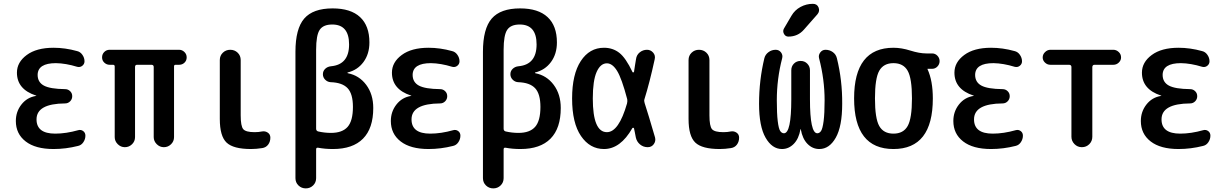

<svg xmlns="http://www.w3.org/2000/svg" viewBox="-20 -785 6540 1024"><path d="M171.9 -273.4Q173.8 -273.4 173.8 -274.4Q173.8 -275.4 171.9 -275.4Q70.3 -308.6 70.3 -397.5Q70.3 -453.1 122.6 -491.7Q174.8 -530.3 265.6 -530.3Q327.1 -530.3 390.6 -512.7Q408.2 -508.8 419.4 -492.7Q430.7 -476.6 430.7 -458Q430.7 -443.4 418.9 -434.1Q407.2 -424.8 391.6 -428.7Q331.1 -447.3 278.3 -448.2Q181.6 -448.2 180.7 -385.7Q180.7 -346.7 213.9 -328.6Q247.1 -310.5 327.1 -309.6Q342.8 -309.6 354 -298.8Q365.2 -288.1 365.2 -272Q365.2 -255.9 354 -244.6Q342.8 -233.4 327.1 -233.4Q174.8 -232.4 174.8 -148.4Q174.8 -72.3 274.4 -72.3Q332 -72.3 397.5 -90.8Q412.1 -94.7 423.8 -85.9Q435.5 -77.1 435.5 -61.5Q435.5 -43 424.8 -26.9Q414.1 -10.7 396.5 -6.8Q331.1 9.8 265.6 9.8Q168.9 9.8 116.7 -30.8Q64.5 -71.3 64.5 -139.6Q64.5 -189.5 94.2 -227.5Q124 -265.6 171.9 -273.4Z M564.5 -439.5Q548.8 -439.5 536.6 -450.7Q524.4 -461.9 524.4 -479Q524.4 -496.1 536.1 -507.8Q547.9 -519.5 564.5 -519.5H935.5Q951.2 -519.5 963.4 -507.8Q975.6 -496.1 975.6 -479Q975.6 -461.9 963.9 -450.7Q952.1 -439.5 935.5 -439.5H916Q908.2 -439.5 908.2 -430.7V-53.7Q908.2 -31.2 892.1 -15.6Q876 0 854 0Q832 0 815.9 -16.1Q799.8 -32.2 799.8 -53.7V-427.7Q799.8 -438.5 789.1 -439.5H710.9Q700.2 -439.5 700.2 -427.7V-53.7Q700.2 -31.2 684.1 -15.6Q668 0 646 0Q624 0 607.9 -16.1Q591.8 -32.2 591.8 -53.7V-430.7Q591.8 -438.5 584 -439.5Z M1318.4 9.8Q1224.6 9.8 1188.5 -24.4Q1152.3 -58.6 1152.3 -150.4V-464.8Q1152.3 -488.3 1168.5 -503.9Q1184.6 -519.5 1208 -519.5Q1231.4 -519.5 1247.6 -503.9Q1263.7 -488.3 1263.7 -464.8V-169.9Q1263.7 -112.3 1277.3 -96.2Q1291 -80.1 1337.9 -80.1Q1359.4 -80.1 1377.9 -84Q1394.5 -86.9 1408.2 -77.6Q1421.9 -68.4 1421.9 -50.8Q1421.9 -29.3 1410.2 -13.7Q1398.4 2 1377.9 4.9Q1346.7 9.8 1318.4 9.8Z M1666 -519.5V-98.6Q1666 -86.9 1676.8 -84Q1710.9 -76.2 1745.1 -76.2Q1805.7 -76.2 1834 -108.4Q1862.3 -140.6 1862.3 -214.8Q1862.3 -284.2 1834 -314.5Q1805.7 -344.7 1743.2 -346.7Q1726.6 -347.7 1714.4 -359.9Q1702.1 -372.1 1702.1 -389.2Q1702.1 -406.2 1714.4 -418Q1726.6 -429.7 1745.1 -431.6Q1841.8 -440.4 1841.8 -547.9Q1841.8 -654.3 1752 -654.3Q1704.1 -654.3 1685.1 -626Q1666 -597.7 1666 -519.5ZM1555.7 165V-508.8Q1555.7 -631.8 1602.5 -686Q1649.4 -740.2 1753.9 -740.2Q1850.6 -740.2 1900.4 -693.8Q1950.2 -647.5 1950.2 -558.6Q1950.2 -497.1 1918.5 -454.1Q1886.7 -411.1 1834 -398.4Q1833 -398.4 1833 -397.5Q1833 -395.5 1835 -394.5Q1895.5 -382.8 1933.1 -332.5Q1970.7 -282.2 1970.7 -209Q1970.7 -100.6 1916 -45.4Q1861.3 9.8 1755.9 9.8Q1712.9 9.8 1676.8 2.9Q1666 1 1666 11.7V165Q1666 188.5 1649.9 204.1Q1633.8 219.7 1610.8 219.7Q1587.9 219.7 1571.8 204.1Q1555.7 188.5 1555.7 165Z M2171.9 -273.4Q2173.8 -273.4 2173.8 -274.4Q2173.8 -275.4 2171.9 -275.4Q2070.3 -308.6 2070.3 -397.5Q2070.3 -453.1 2122.6 -491.7Q2174.8 -530.3 2265.6 -530.3Q2327.1 -530.3 2390.6 -512.7Q2408.2 -508.8 2419.4 -492.7Q2430.7 -476.6 2430.7 -458Q2430.7 -443.4 2418.9 -434.1Q2407.2 -424.8 2391.6 -428.7Q2331.1 -447.3 2278.3 -448.2Q2181.6 -448.2 2180.7 -385.7Q2180.7 -346.7 2213.9 -328.6Q2247.1 -310.5 2327.1 -309.6Q2342.8 -309.6 2354 -298.8Q2365.2 -288.1 2365.2 -272Q2365.2 -255.9 2354 -244.6Q2342.8 -233.4 2327.1 -233.4Q2174.8 -232.4 2174.8 -148.4Q2174.8 -72.3 2274.4 -72.3Q2332 -72.3 2397.5 -90.8Q2412.1 -94.7 2423.8 -85.9Q2435.5 -77.1 2435.5 -61.5Q2435.5 -43 2424.8 -26.9Q2414.1 -10.7 2396.5 -6.8Q2331.1 9.8 2265.6 9.8Q2168.9 9.8 2116.7 -30.8Q2064.5 -71.3 2064.5 -139.6Q2064.5 -189.5 2094.2 -227.5Q2124 -265.6 2171.9 -273.4Z M2666 -519.5V-98.6Q2666 -86.9 2676.8 -84Q2710.9 -76.2 2745.1 -76.2Q2805.7 -76.2 2834 -108.4Q2862.3 -140.6 2862.3 -214.8Q2862.3 -284.2 2834 -314.5Q2805.7 -344.7 2743.2 -346.7Q2726.6 -347.7 2714.4 -359.9Q2702.1 -372.1 2702.1 -389.2Q2702.1 -406.2 2714.4 -418Q2726.6 -429.7 2745.1 -431.6Q2841.8 -440.4 2841.8 -547.9Q2841.8 -654.3 2752 -654.3Q2704.1 -654.3 2685.1 -626Q2666 -597.7 2666 -519.5ZM2555.7 165V-508.8Q2555.7 -631.8 2602.5 -686Q2649.4 -740.2 2753.9 -740.2Q2850.6 -740.2 2900.4 -693.8Q2950.2 -647.5 2950.2 -558.6Q2950.2 -497.1 2918.5 -454.1Q2886.7 -411.1 2834 -398.4Q2833 -398.4 2833 -397.5Q2833 -395.5 2835 -394.5Q2895.5 -382.8 2933.1 -332.5Q2970.7 -282.2 2970.7 -209Q2970.7 -100.6 2916 -45.4Q2861.3 9.8 2755.9 9.8Q2712.9 9.8 2676.8 2.9Q2666 1 2666 11.7V165Q2666 188.5 2649.9 204.1Q2633.8 219.7 2610.8 219.7Q2587.9 219.7 2571.8 204.1Q2555.7 188.5 2555.7 165Z M3216.8 -447.3Q3182.6 -447.3 3162.1 -401.4Q3141.6 -355.5 3141.6 -259.8Q3141.6 -80.1 3216.8 -80.1Q3280.3 -80.1 3324.2 -233.4Q3327.1 -246.1 3325.2 -255.9Q3295.9 -367.2 3271 -407.2Q3246.1 -447.3 3216.8 -447.3ZM3201.2 9.8Q3126 9.8 3078.6 -59.6Q3031.2 -128.9 3031.2 -259.8Q3031.2 -388.7 3077.6 -459.5Q3124 -530.3 3201.2 -530.3Q3248 -530.3 3282.7 -503.4Q3317.4 -476.6 3353.5 -400.4Q3357.4 -396.5 3361.3 -401.4Q3363.3 -413.1 3366.7 -437Q3370.1 -460.9 3372.1 -469.7Q3375 -492.2 3392.1 -505.9Q3409.2 -519.5 3430.7 -519.5Q3450.2 -519.5 3463.4 -504.4Q3476.6 -489.3 3471.7 -468.8Q3444.3 -342.8 3417 -255.9Q3414.1 -247.1 3418 -235.4Q3437.5 -175.8 3473.6 -51.8Q3478.5 -32.2 3466.8 -16.1Q3455.1 0 3434.6 0Q3411.1 0 3393.6 -14.6Q3376 -29.3 3371.1 -51.8Q3369.1 -61.5 3365.7 -79.6Q3362.3 -97.7 3361.3 -100.6Q3360.4 -103.5 3356.9 -103.5Q3353.5 -103.5 3352.5 -101.6Q3289.1 9.8 3201.2 9.8Z M3818.4 9.8Q3724.6 9.8 3688.5 -24.4Q3652.3 -58.6 3652.3 -150.4V-464.8Q3652.3 -488.3 3668.5 -503.9Q3684.6 -519.5 3708 -519.5Q3731.4 -519.5 3747.6 -503.9Q3763.7 -488.3 3763.7 -464.8V-169.9Q3763.7 -112.3 3777.3 -96.2Q3791 -80.1 3837.9 -80.1Q3859.4 -80.1 3877.9 -84Q3894.5 -86.9 3908.2 -77.6Q3921.9 -68.4 3921.9 -50.8Q3921.9 -29.3 3910.2 -13.7Q3898.4 2 3877.9 4.9Q3846.7 9.8 3818.4 9.8Z M4150.4 9.8Q4097.7 9.8 4063 -50.8Q4028.3 -111.3 4028.3 -231.4Q4028.3 -357.4 4056.6 -474.6Q4061.5 -494.1 4078.6 -506.8Q4095.7 -519.5 4117.2 -519.5Q4134.8 -519.5 4145.5 -505.4Q4156.2 -491.2 4151.4 -473.6Q4123 -364.3 4123 -250Q4123 -179.7 4127.9 -139.2Q4132.8 -98.6 4141.1 -86.4Q4149.4 -74.2 4161.1 -74.2Q4200.2 -74.2 4200.2 -255.9V-410.2Q4200.2 -431.6 4214.4 -445.8Q4228.5 -460 4250 -460Q4271.5 -460 4285.6 -445.3Q4299.8 -430.7 4299.8 -410.2V-255.9Q4299.8 -74.2 4338.9 -74.2Q4350.6 -74.2 4358.9 -86.4Q4367.2 -98.6 4372.6 -139.2Q4377.9 -179.7 4377.9 -250Q4377.9 -361.3 4348.6 -473.6Q4343.8 -490.2 4354.5 -504.9Q4365.2 -519.5 4382.8 -519.5Q4404.3 -519.5 4421.4 -507.3Q4438.5 -495.1 4443.4 -474.6Q4472.7 -356.4 4471.7 -231.4Q4471.7 -111.3 4437.5 -50.8Q4403.3 9.8 4349.6 9.8Q4313.5 9.8 4286.6 -17.6Q4259.8 -44.9 4251 -94.7Q4251 -96.7 4250 -96.7Q4249 -96.7 4249 -94.7Q4240.2 -44.9 4213.4 -17.6Q4186.5 9.8 4150.4 9.8ZM4201.2 -701.2Q4218.8 -731.4 4249.5 -748Q4280.3 -764.6 4315.4 -764.6Q4337.9 -764.6 4345.7 -745.1Q4353.5 -725.6 4339.8 -709L4267.6 -627Q4235.4 -589.8 4184.6 -589.8Q4168.9 -589.8 4161.1 -604.5Q4153.3 -619.1 4161.1 -632.8Z M4820.8 -407.7Q4797.9 -448.2 4745.1 -448.2Q4692.4 -448.2 4669.4 -407.7Q4646.5 -367.2 4646.5 -260.3Q4646.5 -153.3 4669.4 -112.8Q4692.4 -72.3 4745.1 -72.3Q4797.9 -72.3 4820.8 -112.8Q4843.8 -153.3 4843.8 -260.3Q4843.8 -367.2 4820.8 -407.7ZM4745.1 -530.3Q4788.1 -530.3 4835.9 -515.1Q4883.8 -500 4920.9 -500H4951.2Q4967.8 -500 4979.5 -487.8Q4991.2 -475.6 4991.2 -459Q4991.2 -442.4 4979.5 -430.2Q4967.8 -418 4951.2 -418H4928.7H4926.8V-416Q4955.1 -354.5 4955.1 -259.8Q4955.1 9.8 4745.1 9.8Q4535.2 9.8 4535.2 -260.3Q4535.2 -530.3 4745.1 -530.3Z M5171.9 -273.4Q5173.8 -273.4 5173.8 -274.4Q5173.8 -275.4 5171.9 -275.4Q5070.3 -308.6 5070.3 -397.5Q5070.3 -453.1 5122.6 -491.7Q5174.8 -530.3 5265.6 -530.3Q5327.1 -530.3 5390.6 -512.7Q5408.2 -508.8 5419.4 -492.7Q5430.7 -476.6 5430.7 -458Q5430.7 -443.4 5418.9 -434.1Q5407.2 -424.8 5391.6 -428.7Q5331.1 -447.3 5278.3 -448.2Q5181.6 -448.2 5180.7 -385.7Q5180.7 -346.7 5213.9 -328.6Q5247.1 -310.5 5327.1 -309.6Q5342.8 -309.6 5354 -298.8Q5365.2 -288.1 5365.2 -272Q5365.2 -255.9 5354 -244.6Q5342.8 -233.4 5327.1 -233.4Q5174.8 -232.4 5174.8 -148.4Q5174.8 -72.3 5274.4 -72.3Q5332 -72.3 5397.5 -90.8Q5412.1 -94.7 5423.8 -85.9Q5435.5 -77.1 5435.5 -61.5Q5435.5 -43 5424.8 -26.9Q5414.1 -10.7 5396.5 -6.8Q5331.1 9.8 5265.6 9.8Q5168.9 9.8 5116.7 -30.8Q5064.5 -71.3 5064.5 -139.6Q5064.5 -189.5 5094.2 -227.5Q5124 -265.6 5171.9 -273.4Z M5582 -439.5Q5565.4 -439.5 5553.2 -451.2Q5541 -462.9 5541 -478.5Q5541 -495.1 5553.7 -507.3Q5566.4 -519.5 5582 -519.5H5918Q5933.6 -519.5 5946.3 -507.8Q5959 -496.1 5959 -478.5Q5959 -462.9 5946.8 -451.2Q5934.6 -439.5 5918 -439.5H5817.4Q5806.6 -439.5 5805.7 -427.7V-55.7Q5805.7 -32.2 5789.6 -16.1Q5773.4 0 5750 0Q5726.6 0 5710.4 -16.6Q5694.3 -33.2 5694.3 -55.7V-427.7Q5694.3 -438.5 5682.6 -439.5Z M6171.9 -273.4Q6173.8 -273.4 6173.8 -274.4Q6173.8 -275.4 6171.9 -275.4Q6070.3 -308.6 6070.3 -397.5Q6070.3 -453.1 6122.6 -491.7Q6174.8 -530.3 6265.6 -530.3Q6327.1 -530.3 6390.6 -512.7Q6408.2 -508.8 6419.4 -492.7Q6430.7 -476.6 6430.7 -458Q6430.7 -443.4 6418.9 -434.1Q6407.2 -424.8 6391.6 -428.7Q6331.1 -447.3 6278.3 -448.2Q6181.6 -448.2 6180.7 -385.7Q6180.7 -346.7 6213.9 -328.6Q6247.1 -310.5 6327.1 -309.6Q6342.8 -309.6 6354 -298.8Q6365.2 -288.1 6365.2 -272Q6365.2 -255.9 6354 -244.6Q6342.8 -233.4 6327.1 -233.4Q6174.8 -232.4 6174.8 -148.4Q6174.8 -72.3 6274.4 -72.3Q6332 -72.3 6397.5 -90.8Q6412.1 -94.7 6423.8 -85.9Q6435.5 -77.1 6435.5 -61.5Q6435.5 -43 6424.8 -26.9Q6414.1 -10.7 6396.5 -6.8Q6331.1 9.8 6265.6 9.8Q6168.9 9.8 6116.7 -30.8Q6064.5 -71.3 6064.5 -139.6Q6064.5 -189.5 6094.2 -227.5Q6124 -265.6 6171.9 -273.4Z"/></svg>

Font: Rounded-X Mgen+ 1mn medium
Style: Regular
Weight: 500
Designer: [Source Han Sans]
Ryoko NISHIZUKA  (kana & ideographs); Paul D. Hunt (Latin, Greek & Cyrillic); Wenlong ZHANG  (bopomofo
Version: Version 1.059.20150602